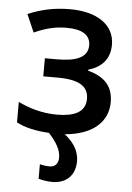

<svg xmlns="http://www.w3.org/2000/svg" viewBox="-55 -590 589 857"><g transform="rotate(5 240.0 -161.5)"><path d="M441 -151C441 -232 392 -265 328 -283V-287C386 -304 424 -341 424 -407C424 -500 340 -549 225 -549C152 -549 93 -535 36 -511L71 -431C120 -453 163 -465 216 -465C286 -465 323 -442 323 -396C323 -341 271 -321 185 -321H131V-240H196C291 -240 334 -213 334 -157C334 -96 282 -75 206 -75C135 -75 74 -96 32 -117V-25C68 -6 117 6 178 9C214 48 233 82 233 115C233 143 217 158 195 158C179 158 161 155 150 152V217C167 222 188 226 212 226C276 226 314 186 314 125C314 73 284 37 249 9C381 -2 441 -69 441 -151Z"/></g></svg>

Font: Noto Sans Thai Medium
Style: Regular
Weight: 500
Designer: Monotype Design Team
Foundry: Monotype Imaging Inc.
Version: Version 1.901